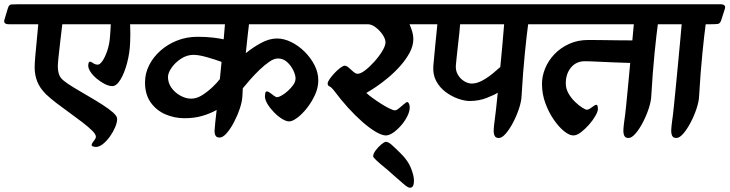

<svg xmlns="http://www.w3.org/2000/svg" viewBox="-86 -626 3431 903"><path d="M-65 -534 -49 -587Q-44 -604 -33 -605Q-22 -606 0 -606H625Q653 -606 646 -584L629 -531Q624 -515 613 -513.5Q602 -512 580 -512H526Q528 -464 526 -425Q524 -376 511.5 -329Q499 -282 480.5 -251.5Q462 -221 442 -221Q426 -221 406.5 -231Q387 -241 369 -256Q351 -271 340 -287.5Q329 -304 329 -317Q329 -325 331 -330.5Q333 -336 337 -336Q342 -336 352 -329Q362 -322 374 -322Q384 -322 396 -339.5Q408 -357 418 -386Q428 -415 431 -449Q433 -468 433.5 -483.5Q434 -499 435 -512H207Q202 -469 197 -427.5Q192 -386 189 -356Q186 -326 186 -315Q186 -292 192 -275Q198 -258 217 -244Q233 -231 263 -213Q293 -195 327.5 -175Q362 -155 393.5 -135Q425 -115 445 -97.5Q465 -80 465 -67Q465 -50 455.5 -27.5Q446 -5 431 16Q416 37 398.5 51Q381 65 366 65Q359 65 352 63Q345 61 345 56Q345 49 355 37Q365 25 365 17Q365 6 347.5 -11.5Q330 -29 302 -50.5Q274 -72 242 -95Q210 -118 180.5 -140.5Q151 -163 130 -183Q101 -212 89 -243Q77 -274 77 -308Q77 -328 80 -362.5Q83 -397 87 -437Q91 -477 94 -512H-44Q-72 -512 -65 -534Z M515 -534 531 -587Q536 -604 547 -605Q558 -606 580 -606H1485Q1513 -606 1506 -584L1489 -531Q1484 -515 1473 -513.5Q1462 -512 1440 -512H1085Q1082 -491 1078.5 -456Q1075 -421 1070 -376Q1102 -402 1141 -423.5Q1180 -445 1217 -445Q1249 -445 1283 -428.5Q1317 -412 1346 -383.5Q1375 -355 1393 -320Q1411 -285 1411 -248Q1411 -214 1395.5 -180Q1380 -146 1357.5 -117.5Q1335 -89 1312 -72Q1289 -55 1274 -55Q1260 -55 1240.5 -67Q1221 -79 1202.5 -98Q1184 -117 1172 -137Q1160 -157 1160 -173Q1160 -179 1161.5 -187.5Q1163 -196 1169 -196Q1175 -196 1184 -189.5Q1193 -183 1202 -176Q1211 -169 1217 -169Q1225 -169 1239 -177Q1253 -185 1268 -198.5Q1283 -212 1293.5 -227Q1304 -242 1304 -257Q1304 -273 1293.5 -295Q1283 -317 1264.5 -334Q1246 -351 1221 -351Q1203 -351 1180.5 -335.5Q1158 -320 1134.5 -297.5Q1111 -275 1090.5 -251.5Q1070 -228 1056 -211L1054 -174Q1053 -149 1042 -116Q1031 -83 1014.5 -51.5Q998 -20 980 0.5Q962 21 947 21Q932 21 927 10.5Q922 0 923.5 -17.5Q925 -35 927 -56L933 -109Q903 -92 865.5 -81Q828 -70 782 -70Q734 -70 691.5 -88.5Q649 -107 622.5 -144.5Q596 -182 596 -238Q596 -281 615.5 -319.5Q635 -358 669 -388Q703 -418 747.5 -435.5Q792 -453 843 -453Q884 -453 917 -449Q950 -445 966 -441L972 -512H536Q508 -512 515 -534ZM704 -264Q704 -236 720.5 -213Q737 -190 762.5 -176Q788 -162 813 -162Q839 -162 865 -178.5Q891 -195 913.5 -216.5Q936 -238 948 -254L956 -335Q926 -346 887.5 -357Q849 -368 824 -368Q793 -368 765.5 -350Q738 -332 721 -307.5Q704 -283 704 -264Z M1385 -534 1401 -587Q1406 -604 1416 -605Q1426 -606 1440 -606H1945Q1973 -606 1966 -584L1949 -531Q1944 -515 1933 -513.5Q1922 -512 1900 -512H1840Q1848 -494 1853 -476.5Q1858 -459 1858 -443Q1858 -411 1841 -379Q1824 -347 1797.5 -317Q1771 -287 1740.5 -261.5Q1710 -236 1682.5 -217.5Q1655 -199 1637 -189Q1646 -180 1664.5 -166.5Q1683 -153 1704 -139.5Q1725 -126 1744 -116.5Q1763 -107 1772 -107Q1779 -107 1791 -117Q1803 -127 1814 -136.5Q1825 -146 1829 -146Q1834 -146 1837.5 -138.5Q1841 -131 1841 -121Q1841 -102 1829.5 -79Q1818 -56 1800 -35.5Q1782 -15 1763 -2Q1744 11 1729 11Q1710 11 1680.5 -6.5Q1651 -24 1617.5 -53.5Q1584 -83 1550.5 -120Q1517 -157 1488 -196Q1473 -216 1464 -219.5Q1455 -223 1455 -233Q1455 -241 1464.5 -254.5Q1474 -268 1487.5 -282.5Q1501 -297 1514.5 -307Q1528 -317 1535 -317Q1544 -317 1554.5 -307.5Q1565 -298 1576 -288.5Q1587 -279 1596 -279Q1610 -279 1631.5 -295.5Q1653 -312 1675 -336.5Q1697 -361 1712 -386Q1727 -411 1727 -427Q1727 -443 1713.5 -463Q1700 -483 1680.5 -497.5Q1661 -512 1644 -512H1406Q1378 -512 1385 -534ZM1669 109Q1669 97 1681 81Q1693 65 1707.5 53Q1722 41 1729 41Q1740 41 1755.5 54.5Q1771 68 1798 95Q1833 129 1847 165Q1861 201 1861 224Q1861 257 1842 257Q1832 257 1809.5 237Q1787 217 1758 192Q1742 177 1721 160Q1700 143 1684.5 128.5Q1669 114 1669 109Z M1845 -534 1861 -587Q1866 -604 1876 -605Q1886 -606 1900 -606H2488Q2516 -606 2509 -584L2492 -531Q2487 -515 2476 -513.5Q2465 -512 2443 -512H2398Q2395 -491 2391 -456Q2387 -421 2382.5 -376Q2378 -331 2374 -279.5Q2370 -228 2367 -174Q2366 -149 2355 -115.5Q2344 -82 2327.5 -50.5Q2311 -19 2293 2Q2275 23 2260 23Q2245 23 2240 12Q2235 1 2236 -17Q2237 -35 2240 -56Q2243 -78 2247 -113Q2251 -148 2255 -190Q2240 -180 2203 -165.5Q2166 -151 2123 -151Q2100 -151 2069.5 -161.5Q2039 -172 2011 -192.5Q1983 -213 1966 -244Q1949 -275 1952 -316Q1956 -363 1961.5 -417.5Q1967 -472 1971 -512H1866Q1838 -512 1845 -534ZM2058 -319Q2056 -295 2067 -275.5Q2078 -256 2096.5 -244.5Q2115 -233 2133 -233Q2157 -233 2184 -248Q2211 -263 2233.5 -282Q2256 -301 2267 -311Q2272 -361 2276.5 -411.5Q2281 -462 2285 -512H2078Q2077 -496 2074 -468Q2071 -440 2067.5 -409.5Q2064 -379 2061.5 -354.5Q2059 -330 2058 -319Z M2388 -534 2404 -587Q2409 -604 2419 -605Q2429 -606 2443 -606H3101Q3129 -606 3122 -584L3105 -531Q3100 -515 3089 -513.5Q3078 -512 3056 -512H3008Q3005 -491 3001 -456Q2997 -421 2992.5 -376Q2988 -331 2984 -279.5Q2980 -228 2977 -174Q2976 -149 2965 -115.5Q2954 -82 2937.5 -50.5Q2921 -19 2903 2Q2885 23 2870 23Q2855 23 2850 12Q2845 1 2846 -17Q2847 -35 2850 -56Q2854 -82 2858.5 -126Q2863 -170 2868 -223.5Q2873 -277 2878 -330Q2846 -331 2804 -332.5Q2762 -334 2724 -336Q2686 -338 2665 -338Q2624 -338 2599.5 -308.5Q2575 -279 2575 -234Q2575 -209 2587.5 -187Q2600 -165 2618 -147.5Q2636 -130 2652 -120Q2668 -110 2674 -110Q2683 -110 2697.5 -121.5Q2712 -133 2718 -133Q2723 -133 2724.5 -127Q2726 -121 2726 -113Q2726 -102 2714.5 -81.5Q2703 -61 2684.5 -40Q2666 -19 2646.5 -4Q2627 11 2610 11Q2592 11 2567.5 -8.5Q2543 -28 2519 -62.5Q2495 -97 2479 -140.5Q2463 -184 2463 -232Q2463 -268 2478 -304.5Q2493 -341 2521.5 -371Q2550 -401 2590.5 -419.5Q2631 -438 2681 -438Q2704 -438 2741 -437.5Q2778 -437 2817.5 -436.5Q2857 -436 2888 -436L2895 -512H2409Q2381 -512 2388 -534Z M3002 -534 3018 -587Q3023 -604 3032.5 -605Q3042 -606 3056 -606H3302Q3330 -606 3323 -584L3306 -531Q3301 -515 3290 -513.5Q3279 -512 3257 -512H3233Q3230 -491 3226 -456Q3222 -421 3217.5 -376Q3213 -331 3209 -279.5Q3205 -228 3202 -174Q3201 -149 3190 -115.5Q3179 -82 3162.5 -50.5Q3146 -19 3128 2Q3110 23 3095 23Q3080 23 3075 12Q3070 1 3071 -17Q3072 -35 3075 -56Q3079 -82 3083.5 -127.5Q3088 -173 3093.5 -228Q3099 -283 3104 -338Q3109 -393 3113.5 -439Q3118 -485 3120 -512H3022Q2995 -512 3002 -534Z"/></svg>

Font: Alkatra
Style: Regular
Weight: 400
Designer: Suman Bhandary
Version: Version 1.100;gftools[0.9.22]